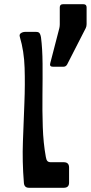

<svg xmlns="http://www.w3.org/2000/svg" viewBox="-20 -889 430 909"><path d="M93 -25Q85 -124 88.5 -219Q92 -314 95.5 -401.5Q99 -489 96.5 -568Q94 -647 74 -714Q70 -726 79 -732Q88 -738 99 -738H151Q163 -738 167.5 -731.5Q172 -725 174 -713Q181 -659 181.5 -588Q182 -517 181 -441Q180 -365 182.5 -288.5Q185 -212 197 -146Q199 -133 204 -127Q209 -121 221 -121H282Q307 -121 307 -96V-24Q307 0 282 0H117Q94 0 93 -25ZM263 -854Q263 -869 278 -869H375Q390 -869 390 -854V-775Q390 -764 386 -756L298 -584Q292 -573 280 -573H231Q213 -573 218 -590L261 -756Q262 -761 262.5 -765Q263 -769 263 -774Z"/></svg>

Font: OpenDyslexic 3
Style: Regular
Weight: 400
Designer: Abelardo Gonzalez
Version: Version 1.000;PS 001.001;hotconv 1.0.56